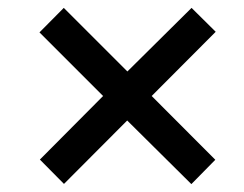

<svg xmlns="http://www.w3.org/2000/svg" viewBox="-20 -594 612 482"><path d="M460.9 -574.2 521.5 -514.2 360.8 -353 520.5 -192.9 460.4 -131.8 299.3 -291.5 140.6 -132.3 80.1 -193.4 238.8 -353 79.1 -512.7 140.1 -574.2 299.8 -414.6Z"/></svg>

Font: Open Sans SemiBold
Style: Italic
Weight: 600
Italic angle: -12°
Designer: Monotype Design Team
Foundry: Monotype Imaging Inc.
Version: Version 3.003; ttfautohint (v1.8.4)